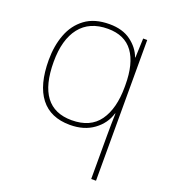

<svg xmlns="http://www.w3.org/2000/svg" viewBox="-140 -640 862 974"><g transform="rotate(20 291.5 -153.0)"><path d="M490.7 -527.8V231.9H464.8V-2.9Q464.8 -26.9 465.3 -62Q465.8 -97.2 466.8 -122.1H464.8Q447.8 -64 396.2 -26.4Q344.7 11.2 268.6 11.2Q163.6 11.2 109.6 -58.3Q55.7 -127.9 55.7 -262.2Q55.7 -338.4 79.1 -400.4Q102.5 -462.9 153.1 -500.5Q203.6 -538.1 284.7 -538.1Q355.5 -538.1 400.6 -504.6Q445.8 -471.2 462.9 -423.8H464.8L468.8 -527.8ZM268.6 -14.2Q369.6 -14.2 417.2 -81.1Q464.8 -147.9 464.8 -265.1V-274.9Q464.8 -391.1 420.2 -452.1Q375.5 -513.2 284.7 -513.2Q185.5 -513.2 134 -447.5Q82.5 -381.8 82.5 -262.2Q82.5 -14.2 268.6 -14.2Z"/></g></svg>

Font: Nokora Thin
Style: Regular
Weight: 100
Designer: Danh Hong
Version: Version 8.000; ttfautohint (v1.8.3)